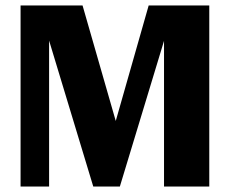

<svg xmlns="http://www.w3.org/2000/svg" viewBox="-20 -680 838 700"><path d="M578 -531 417 0H320L159 -532V0H55V-660H281L402 -239L522 -660H743V0H578Z"/></svg>

Font: Sansita
Style: Bold
Weight: 700
Designer: Pablo Cosgaya
Foundry: Omnibus-Type
Version: Version 1.006